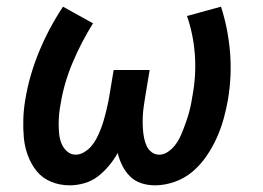

<svg xmlns="http://www.w3.org/2000/svg" viewBox="-20 -548 790 576"><path d="M189 8Q160 8 134 -2.5Q108 -13 91 -33.5Q74 -54 64 -80.5Q54 -107 51.5 -135Q49 -163 50 -192Q51 -221 56 -250Q68 -322 97 -392.5Q126 -463 169 -528L259 -478Q224 -422 198 -360.5Q172 -299 162 -237Q159 -222 157.5 -206.5Q156 -191 156 -176Q156 -161 157.5 -146Q159 -131 164.5 -117.5Q170 -104 181 -94Q192 -84 207 -84Q220 -84 232.5 -91.5Q245 -99 254 -109.5Q263 -120 269.5 -132.5Q276 -145 281 -157.5Q286 -170 290 -183Q294 -196 297 -208.5Q300 -221 303 -234Q306 -247 308 -260L321 -338H429L416 -260Q414 -247 412 -234Q410 -221 409 -208.5Q408 -196 408 -183Q408 -170 409 -157.5Q410 -145 412.5 -133Q415 -121 420 -110Q425 -99 435 -91.5Q445 -84 458 -84Q471 -84 483 -92Q495 -100 504 -111Q513 -122 519 -134.5Q525 -147 530 -160Q535 -173 539.5 -186Q544 -199 547.5 -212Q551 -225 553.5 -238Q556 -251 558 -264Q569 -325 564.5 -385Q560 -445 541 -500L643 -528Q664 -463 670 -392.5Q676 -322 664 -250Q659 -221 651 -192Q643 -163 630.5 -135Q618 -107 600 -80.5Q582 -54 558 -33.5Q534 -13 504 -2.5Q474 8 445 8Q423 8 403.5 1.5Q384 -5 370 -19Q356 -33 347 -51Q338 -69 333 -89Q322 -69 307 -51Q292 -33 274 -19Q256 -5 233.5 1.5Q211 8 189 8Z"/></svg>

Font: Iosevka Etoile Semibold
Style: Italic
Weight: 600
Italic angle: -9°
Designer: Belleve Invis
Foundry: Belleve Invis
Version: Version 22.1.2; ttfautohint (v1.8.4)